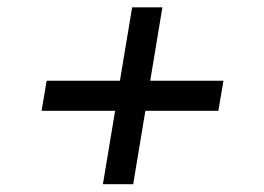

<svg xmlns="http://www.w3.org/2000/svg" viewBox="-20 -538 699 509"><path d="M378.2 -323.9 410.5 -518.5H330.3L297.9 -323.9H103.7L90.2 -244.3H285.2L252.8 -49.7H333.1L365.4 -244.3H558.9L572.4 -323.9Z"/></svg>

Font: Riot Sans 2.0
Style: Italic
Weight: 400
Italic angle: -9.39999°
Designer: Rasmus Andersson
Foundry: rsms
Version: Version 3.006;hotconv 1.0.109;makeotfexe 2.5.65596